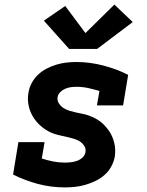

<svg xmlns="http://www.w3.org/2000/svg" viewBox="-20 -808 640 836"><path d="M263 8Q202 8 145.5 -7Q89 -22 37 -48L60 -189H174L162 -118Q186 -110 211 -105Q236 -100 262 -100Q275 -100 288.5 -101.5Q302 -103 315 -107.5Q328 -112 339 -122Q350 -132 352 -145Q355 -160 347 -172.5Q339 -185 327 -192.5Q315 -200 301 -204Q287 -208 272.5 -211.5Q258 -215 243.5 -218Q229 -221 215.5 -225.5Q202 -230 189.5 -237Q177 -244 166 -252.5Q155 -261 145.5 -271Q136 -281 128 -293Q120 -305 114.5 -317.5Q109 -330 105.5 -344.5Q102 -359 101.5 -374Q101 -389 104 -404Q107 -426 118 -446.5Q129 -467 146 -483Q163 -499 183.5 -509.5Q204 -520 225.5 -526.5Q247 -533 269 -535.5Q291 -538 313 -538Q343 -538 372.5 -534Q402 -530 430.5 -522.5Q459 -515 486 -505Q513 -495 538 -482L516 -349H402L413 -412Q389 -419 364.5 -424.5Q340 -430 314 -430Q301 -430 289 -428.5Q277 -427 265 -422Q253 -417 243 -407.5Q233 -398 231 -386Q228 -371 236 -358.5Q244 -346 256 -338Q268 -330 282 -326Q296 -322 310 -318.5Q324 -315 338.5 -312.5Q353 -310 366.5 -305Q380 -300 393 -293.5Q406 -287 417 -278.5Q428 -270 437.5 -259.5Q447 -249 455 -237.5Q463 -226 468.5 -213Q474 -200 477.5 -185.5Q481 -171 481.5 -156.5Q482 -142 480 -127Q476 -104 464.5 -83Q453 -62 435.5 -46.5Q418 -31 396.5 -20.5Q375 -10 352.5 -3.5Q330 3 308 5.5Q286 8 263 8ZM281 -595 171 -718 264 -782 352 -664 478 -788 558 -712 403 -595Z"/></svg>

Font: Iosevka Curly Slab XBdEx
Style: Italic
Weight: 800
Width: 7
Italic angle: -9°
Monospace: yes
Designer: Belleve Invis
Foundry: Belleve Invis
Version: Version 11.1.0; ttfautohint (v1.8.3)